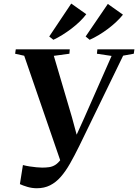

<svg xmlns="http://www.w3.org/2000/svg" viewBox="-20 -1012 753 1047"><path d="M181 14.5Q154.5 14.5 129.2 7Q104 -0.5 88.5 -8L105 -112Q122 -107.5 141.2 -104.5Q160.5 -101.5 178.8 -99.8Q197 -98 210 -98Q230.5 -98 248 -100.5Q265.5 -103 281 -112.5Q296.5 -122 311.5 -142.2Q326.5 -162.5 342.5 -198.5L318.5 -108.5L112 -708L62.5 -719L66 -743H360.5L358.5 -719L273.5 -707.5L372.5 -372L408.5 -239L369.5 -214.5L438.5 -367L588.5 -707L508.5 -719L511 -743H713L709.5 -719L651.5 -708.5L412.5 -216.5Q386.5 -163.5 362.2 -120.8Q338 -78 311.5 -47.8Q285 -17.5 253.2 -1.5Q221.5 14.5 181 14.5ZM248.5 -813 368.5 -992.5 450.5 -934.5Q435.5 -914.5 414.8 -894.5Q394 -874.5 369.8 -856Q345.5 -837.5 320.2 -821.8Q295 -806 271 -795ZM447 -813 568 -990.5 650.5 -932Q635 -912.5 614 -892.8Q593 -873 568.8 -854.8Q544.5 -836.5 519 -821.2Q493.5 -806 469 -795Z"/></svg>

Font: Merriweather 120pt
Style: Bold Italic
Weight: 700
Italic angle: -7.8°
Version: Version 2.101